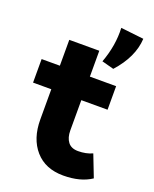

<svg xmlns="http://www.w3.org/2000/svg" viewBox="-141 -820 731 913"><g transform="rotate(20 224.5 -363.0)"><path d="M342.8 -543.9 282.2 -560.1Q316.4 -652.8 312 -740.2L428.2 -727.1Q423.3 -633.3 342.8 -543.9ZM391.1 -133.8 434.1 -22.9Q378.9 14.2 292 14.2Q201.2 14.2 150.1 -44.2Q99.1 -102.5 99.1 -199.2V-352.1H6.8V-471.2H99.1V-602.1H251V-471.2H383.8V-352.1H251V-199.2Q251 -162.6 267.6 -140.9Q284.2 -119.1 318.8 -119.1Q359.4 -119.1 391.1 -133.8Z"/></g></svg>

Font: BioRhyme ExtraBold
Style: Regular
Weight: 800
Designer: Aoife Mooney
Foundry: Aoife Mooney Type
Version: Version 1.500;PS 001.500;hotconv 1.0.88;makeotf.lib2.5.64775